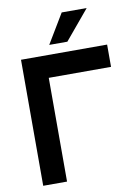

<svg xmlns="http://www.w3.org/2000/svg" viewBox="-93 -914 710 976"><g transform="rotate(-10 262.0 -426.0)"><path d="M424 -851.5 297.5 -700H204L295 -851.5ZM494 -650.5V-535.5H172.5V0H49.5V-650.5Z"/></g></svg>

Font: Overused Grotesk SemiBold
Style: Regular
Weight: 610
Version: Version 0.004